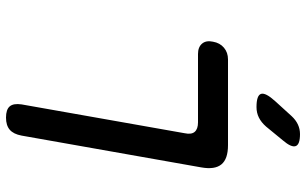

<svg xmlns="http://www.w3.org/2000/svg" viewBox="-210 -570 1020 640"><g transform="rotate(-90 300.0 -250.0)"><path d="M136 0Q90 0 72 -22Q54 -44 62 -89L168 -688Q173 -715 187.5 -727.5Q202 -740 228 -740Q255 -740 265.5 -727.5Q276 -715 272 -688L176 -145Q171 -122 180.5 -111Q190 -100 212 -100H440Q463 -100 474.5 -86.5Q486 -73 481 -50Q477 -27 461 -13.5Q445 0 422 0ZM152 183 198 127Q212 111 228 103Q244 95 263 95Q302 95 307 110Q312 125 283 157L233 212Q220 226 205 233Q190 240 173 240Q138 240 133 225.5Q128 211 152 183Z"/></g></svg>

Font: Maple Mono NL Medium
Style: Italic
Weight: 500
Italic angle: -10°
Monospace: yes
Designer: subframe7536
Version: Version 7.000